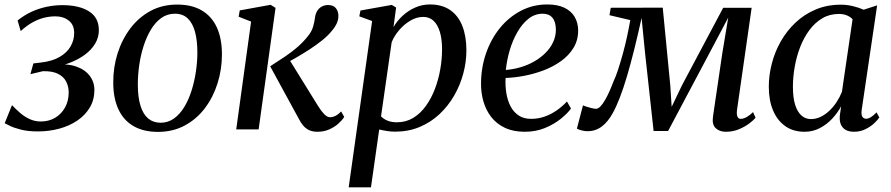

<svg xmlns="http://www.w3.org/2000/svg" viewBox="-26 -566 3896 840"><path d="M139 9Q96.5 9 66 1.2Q35.5 -6.5 17.8 -15.2Q0 -24 -5.5 -27L26.5 -106Q43 -88.5 62 -72Q81 -55.5 103.8 -45Q126.5 -34.5 152.5 -34.5Q187.5 -34.5 214.8 -50.5Q242 -66.5 258.2 -95.2Q274.5 -124 274.5 -161.5Q274.5 -187.5 263.5 -209Q252.5 -230.5 227.8 -243Q203 -255.5 161.5 -254.5L107 -241.5L120 -288.5L153.5 -292.5Q202 -298 234.2 -316.5Q266.5 -335 282.5 -362.5Q298.5 -390 298.5 -421.5Q298.5 -457.5 274.8 -476Q251 -494.5 217 -494.5Q191 -494.5 166.2 -488.2Q141.5 -482 116.5 -468.2Q91.5 -454.5 64.5 -430L51 -476.5Q79 -499 110.5 -513.8Q142 -528.5 176.8 -536Q211.5 -543.5 247 -543.5Q320.5 -543.5 363.5 -516.2Q406.5 -489 406.5 -434Q406.5 -402 390.2 -375Q374 -348 346 -327.2Q318 -306.5 282.5 -292.5Q247 -278.5 210 -272.5L211.5 -282.5Q267.5 -288.5 306.5 -275.2Q345.5 -262 366.2 -234.8Q387 -207.5 387 -172.5Q387 -129.5 367 -95.8Q347 -62 312.2 -38.5Q277.5 -15 233 -3Q188.5 9 139 9Z M749 -546Q813.5 -546 857 -520.2Q900.5 -494.5 922.8 -445.8Q945 -397 945 -328Q945 -263 926 -202.2Q907 -141.5 870.8 -93.2Q834.5 -45 782.5 -17Q730.5 11 665.5 11Q601.5 11 557.8 -14.5Q514 -40 491.8 -88.5Q469.5 -137 469.5 -204.5Q469 -270.5 488.2 -331.8Q507.5 -393 544 -441.5Q580.5 -490 632.2 -518Q684 -546 749 -546ZM739 -506Q705.5 -506 679.2 -487Q653 -468 633.8 -435.8Q614.5 -403.5 601.8 -363.2Q589 -323 583 -280Q577 -237 577 -196.5Q577 -140 588.8 -102.8Q600.5 -65.5 622.8 -47.2Q645 -29 676.5 -29Q709.5 -29 735.5 -47.8Q761.5 -66.5 780.8 -98.8Q800 -131 812.5 -171Q825 -211 831.2 -253.8Q837.5 -296.5 837.5 -336.5Q837.5 -389 827.2 -426.8Q817 -464.5 795.5 -485.2Q774 -506 739 -506Z M1007.5 0 1072.5 -471.5 1018 -493 1023 -520.5 1158 -545 1179.5 -531.5 1105.5 0ZM1362.5 10.5Q1342 10.5 1326.8 3.5Q1311.5 -3.5 1300.2 -17Q1289 -30.5 1279.5 -49.5L1156 -276Q1191.5 -298.5 1221 -318.5Q1250.5 -338.5 1274.8 -359.5Q1299 -380.5 1318.5 -404.5Q1337.5 -427 1343.8 -449.2Q1350 -471.5 1352 -488.5Q1354.5 -507.5 1362.8 -519.8Q1371 -532 1383.2 -538Q1395.5 -544 1409 -544Q1432 -544 1443 -530.8Q1454 -517.5 1454.5 -498Q1455 -480.5 1447 -463.2Q1439 -446 1424.5 -429.5Q1408.5 -409.5 1381.5 -388Q1354.5 -366.5 1324 -347Q1293.5 -327.5 1264.8 -311Q1236 -294.5 1215.5 -284L1233.5 -315.5L1366 -101.5Q1379 -80.5 1392.2 -66.8Q1405.5 -53 1418.5 -53Q1428.5 -53 1440.5 -58.5Q1452.5 -64 1466.5 -78.5L1480 -54.5Q1471 -40 1454.2 -25Q1437.5 -10 1414.2 0.2Q1391 10.5 1362.5 10.5Z M1499.5 253.5 1602 -474 1546 -494.5 1551 -520 1688 -544.5 1707 -533 1695.5 -447.5Q1711.5 -475 1736 -497.5Q1760.5 -520 1790.8 -533.2Q1821 -546.5 1855 -546.5Q1908 -546.5 1943.5 -522Q1979 -497.5 1996.8 -452.2Q2014.5 -407 2014.5 -346Q2014.5 -295.5 2001 -244.8Q1987.5 -194 1961.2 -148.2Q1935 -102.5 1897 -66.8Q1859 -31 1810 -10.5Q1761 10 1702.5 10Q1685 10 1667.2 7.2Q1649.5 4.5 1633 0.5L1597 253.5ZM1641 -57Q1653 -44.5 1670.2 -37.8Q1687.5 -31 1710.5 -31Q1750 -31 1781.8 -50.2Q1813.5 -69.5 1837.2 -102.5Q1861 -135.5 1876.8 -177Q1892.5 -218.5 1900.2 -263Q1908 -307.5 1908 -350Q1908 -394.5 1898.5 -426.2Q1889 -458 1870.8 -475Q1852.5 -492 1825.5 -492Q1797 -492 1769.8 -476Q1742.5 -460 1720.8 -434.8Q1699 -409.5 1687.5 -381Z M2472 -91Q2457.5 -70.5 2428.2 -46.8Q2399 -23 2358.8 -6.2Q2318.5 10.5 2270 10.5Q2219.5 10.5 2183 -6.8Q2146.5 -24 2123.2 -54Q2100 -84 2089 -122.2Q2078 -160.5 2078.5 -202Q2079 -271.5 2100.8 -333.8Q2122.5 -396 2161.5 -443.8Q2200.5 -491.5 2253.2 -519Q2306 -546.5 2368 -546.5Q2413.5 -546.5 2443.5 -532Q2473.5 -517.5 2488.2 -492Q2503 -466.5 2503.5 -433.5Q2503.5 -390 2483 -356.5Q2462.5 -323 2428.2 -298.5Q2394 -274 2352.2 -258.2Q2310.5 -242.5 2267 -234.2Q2223.5 -226 2186 -225Q2184 -192 2189 -160Q2194 -128 2207 -102.2Q2220 -76.5 2242.5 -61.2Q2265 -46 2297.5 -46Q2328 -46 2355.5 -55.5Q2383 -65 2408 -82Q2433 -99 2454.5 -122ZM2348.5 -506Q2314 -506 2286.2 -484Q2258.5 -462 2237.8 -426Q2217 -390 2204.2 -346.8Q2191.5 -303.5 2187 -260Q2220 -262.5 2252 -272Q2284 -281.5 2311.8 -297.5Q2339.5 -313.5 2360.8 -334.8Q2382 -356 2394 -381.8Q2406 -407.5 2406 -436.5Q2405.5 -471 2390.8 -488.5Q2376 -506 2348.5 -506Z M3149.5 10.5Q3122 10.5 3105 -5.5Q3088 -21.5 3093.5 -57.5L3134 -332.5L3160 -489L3082 -341.5L2897 7H2833.5L2796 -335.5L2781 -487.5Q2764.5 -412.5 2748.5 -348.5Q2732.5 -284.5 2717 -232.2Q2701.5 -180 2686 -139.8Q2670.5 -99.5 2655 -71.5Q2634 -33 2606.8 -12.5Q2579.5 8 2544 8Q2535.5 8 2525.5 6Q2515.5 4 2507.8 1.2Q2500 -1.5 2498 -3.5L2524.5 -105Q2528 -103 2539 -99.5Q2550 -96 2562.5 -93Q2575 -90 2581.5 -90Q2591 -90 2601 -100.5Q2611 -111 2621 -128.2Q2631 -145.5 2640.5 -166.8Q2650 -188 2658 -209.5Q2668.5 -231.5 2679 -264Q2689.5 -296.5 2699.8 -334Q2710 -371.5 2718 -409Q2726 -446.5 2731.5 -478L2640.5 -499.5L2646 -532L2873.5 -532.5L2906.5 -192.5L2912.5 -98.5L2957.5 -192.5L3138 -532H3262.5L3198.5 -85.5Q3197 -75 3197.8 -66Q3198.5 -57 3202.8 -51.5Q3207 -46 3215 -46Q3226.5 -46 3240.8 -54Q3255 -62 3268.5 -75.5L3279.5 -51.5Q3272 -41 3253 -26.5Q3234 -12 3207.5 -0.8Q3181 10.5 3149.5 10.5Z M3744 -86Q3741 -63.5 3747 -55Q3753 -46.5 3763 -46.5Q3772.5 -46.5 3783.8 -53.2Q3795 -60 3809 -74.5L3821 -52Q3815.5 -43 3800 -28Q3784.5 -13 3761.2 -1.2Q3738 10.5 3709 10.5Q3678.5 10.5 3662 -7.2Q3645.5 -25 3648 -59L3654 -101Q3639 -73 3615.5 -47.5Q3592 -22 3561.2 -5.8Q3530.5 10.5 3494 10.5Q3444.5 10.5 3409.5 -14.2Q3374.5 -39 3356 -83.2Q3337.5 -127.5 3337.5 -186.5Q3337.5 -237 3350.8 -288.2Q3364 -339.5 3390.2 -385.5Q3416.5 -431.5 3454.8 -467.5Q3493 -503.5 3542.8 -524.5Q3592.5 -545.5 3653 -545.5Q3679 -545.5 3705.2 -539.2Q3731.5 -533 3752.5 -523.5L3811.5 -542.5ZM3704 -482Q3694 -492.5 3679 -498.8Q3664 -505 3644 -505Q3603.5 -505 3571.5 -486Q3539.5 -467 3515.2 -434.5Q3491 -402 3475 -360.8Q3459 -319.5 3451 -274.5Q3443 -229.5 3443 -186.5Q3443 -138 3453 -106.8Q3463 -75.5 3480.8 -60.2Q3498.5 -45 3521.5 -45Q3544 -45 3564.2 -54.8Q3584.5 -64.5 3602.5 -81.5Q3620.5 -98.5 3634.5 -120Q3648.5 -141.5 3657.5 -164.5Z"/></svg>

Font: Merriweather 72pt
Style: Italic
Weight: 400
Italic angle: -7.8°
Version: Version 2.101